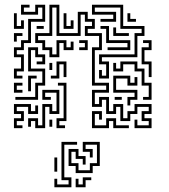

<svg xmlns="http://www.w3.org/2000/svg" viewBox="-20 -536 714 812"><path d="M39 -204V-246H69V-294H39V-336H69V-366H99V-456H159V-504H141V-474H69V-516H105V-504H81V-486H129V-516H171V-444H111V-354H81V-324H51V-306H81V-234H51V-216H75V-204ZM549 6V-30H561V-6H609V-24H579V-66H609V-84H561V-54H531V-24H489V-84H471V-54H429V-114H411V-84H369V-156H429V-174H369V-336H399V-384H339V-426H369V-444H339V-474H321V-384H219V-504H201V-384H141V-366H171V-336H201V-306H219V-366H261V-336H279V-360H291V-324H249V-354H231V-294H189V-324H159V-354H129V-396H189V-516H231V-396H309V-486H351V-456H381V-414H351V-396H411V-324H381V-186H441V-144H381V-96H399V-126H441V-66H459V-96H501V-36H519V-66H549V-96H621V-54H591V-36H621V6ZM399 -204V-240H411V-216H429V-264H399V-306H549V-396H579V-414H489V-504H381V-486H471V-444H405V-456H459V-474H369V-516H501V-426H591V-384H561V-294H411V-276H441V-204ZM519 -444V-480H531V-456H555V-444ZM249 -414V-480H261V-426H279V-450H291V-414ZM39 -414V-480H51V-426H69V-450H81V-414ZM435 -324V-336H519V-354H429V-414H405V-426H441V-366H531V-324ZM135 -414V-426H165V-414ZM459 -384V-420H471V-396H525V-384ZM39 -360V-396H75V-384H51V-360ZM609 -210V-264H579V-336H609V-354H585V-366H621V-324H591V-276H621V-210ZM315 -324V-336H339V-354H315V-366H351V-324ZM45 -114V-126H129V-186H159V-234H99V-336H141V-306H171V-264H135V-276H159V-294H129V-324H111V-246H171V-174H141V-114ZM585 -114V-126H609V-174H579V-234H549V-264H501V-234H459V-270H471V-246H489V-276H561V-246H591V-186H621V-114ZM195 -204V-216H219V-276H261V-210H249V-264H231V-204ZM189 -240V-270H201V-240ZM99 -150V-216H135V-204H111V-150ZM519 -90V-126H549V-144H459V-216H531V-186H549V-210H561V-174H519V-204H471V-156H561V-114H531V-90ZM39 -144V-186H75V-174H51V-156H75V-144ZM219 6V-36H249V-174H225V-186H261V-24H231V-6H255V6ZM129 6V-24H111V0H99V-36H141V-6H159V-96H201V-66H219V-144H171V-126H195V-114H159V-156H231V-54H189V-84H171V6ZM465 -114V-126H495V-114ZM39 6V-36H69V-54H39V-96H111V-66H129V-90H141V-54H99V-84H51V-66H81V-24H51V-6H75V6ZM369 6V-66H411V-30H399V-54H381V-6H429V-36H471V-6H525V6H459V-24H441V6ZM189 0V-30H201V0ZM210 256V220H222V244H270V226H240V64H306V76H252V214H282V256ZM300 196V166H270V94H312V124H342V160H330V136H300V106H282V154H312V184H360V154H390V76H342V94H372V130H360V106H330V64H402V166H372V196ZM210 190V130H222V190ZM300 256V220H312V244H330V214H366V226H342V256Z"/></svg>

Font: Rubik Maze
Style: Regular
Weight: 400
Designer: Hubert and Fischer, NaN
Foundry: Hubert and Fischer, NaN
Version: Version 2.200